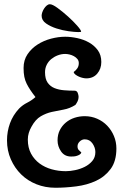

<svg xmlns="http://www.w3.org/2000/svg" viewBox="-20 -875 575 904"><path d="M287 -702Q314 -702 344 -695.5Q374 -689 399 -675Q424 -661 440.5 -638.5Q457 -616 457 -583Q457 -551 438 -528.5Q419 -506 386 -506Q380 -506 370.5 -508Q361 -510 352 -514Q343 -518 335.5 -523.5Q328 -529 327 -536Q338 -544 344.5 -554Q351 -564 351 -578Q351 -589 344.5 -597Q338 -605 328 -610.5Q318 -616 307 -618.5Q296 -621 287 -621Q269 -621 252 -614.5Q235 -608 221.5 -597Q208 -586 200 -570Q192 -554 192 -535Q192 -503 204.5 -485.5Q217 -468 237 -460Q257 -452 282 -450Q307 -448 331 -448Q342 -448 346 -437.5Q350 -427 350 -419Q350 -408 345.5 -398.5Q341 -389 335 -381Q308 -364 279.5 -359Q251 -354 224 -348Q197 -342 172 -327.5Q147 -313 128 -278Q120 -264 115.5 -249Q111 -234 111 -218Q111 -180 126 -152Q141 -124 166 -105.5Q191 -87 223 -78Q255 -69 290 -69Q310 -69 334 -74Q358 -79 379 -89.5Q400 -100 414.5 -117Q429 -134 429 -159Q429 -180 415.5 -199.5Q402 -219 379 -219Q366 -219 355.5 -209Q345 -199 345 -186Q345 -175 350.5 -169Q356 -163 363 -157Q361 -151 355.5 -147.5Q350 -144 342.5 -141.5Q335 -139 327.5 -138.5Q320 -138 315 -138Q284 -138 267.5 -162Q251 -186 251 -214Q251 -241 261.5 -262Q272 -283 290 -298Q308 -313 331 -320.5Q354 -328 379 -328Q410 -328 437.5 -316Q465 -304 485 -283Q505 -262 516.5 -234.5Q528 -207 528 -176Q528 -116 501 -79.5Q474 -43 432 -23.5Q390 -4 339 2.5Q288 9 241 9Q193 9 151.5 -7.5Q110 -24 79.5 -54Q49 -84 31 -125Q13 -166 13 -214Q13 -256 27 -294.5Q41 -333 70 -364Q87 -381 108 -391.5Q129 -402 147 -418Q133 -436 123 -451Q113 -466 105.5 -481Q98 -496 94.5 -513.5Q91 -531 91 -555Q91 -592 109.5 -619.5Q128 -647 157 -665.5Q186 -684 220.5 -693Q255 -702 287 -702ZM362 -726Q362 -724 348 -724Q332 -724 303 -728Q274 -732 246 -741Q218 -750 197 -764.5Q176 -779 176 -801Q176 -808 179 -817Q182 -826 187.5 -834.5Q193 -843 200 -849Q207 -855 215 -855Q227 -855 251 -837.5Q275 -820 300 -797.5Q325 -775 343.5 -754Q362 -733 362 -726Z"/></svg>

Font: Gloria
Style: Regular
Weight: 400
Designer: Peter Wiegel
Foundry: Peter Wiegel
Version: Version 1.000